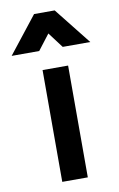

<svg xmlns="http://www.w3.org/2000/svg" viewBox="-132 -796 522 844"><g transform="rotate(-10 128.5 -374.0)"><path d="M76 0H190V-499H76ZM-47 -584H76L129 -653L181 -584H304L174 -748H82Z"/></g></svg>

Font: TitilliumText22L
Style: 800 wt
Weight: 800
Designer: Campivisivi
Foundry: Campivisivi
Version: 1.000